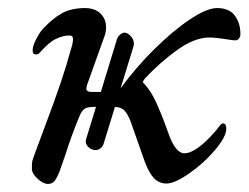

<svg xmlns="http://www.w3.org/2000/svg" viewBox="-20 -441 617 476"><path d="M576 -357Q576 -350 572.5 -345.5Q569 -341 564 -341Q557 -341 549 -342.5Q541 -344 532 -345Q525 -346 516.5 -347Q508 -348 499 -348Q462 -348 418.5 -316.5Q375 -285 339 -246Q335 -241 334.5 -238.5Q334 -236 338 -233Q355 -214 367 -187.5Q379 -161 388 -136.5Q397 -112 400 -104Q407 -85 416.5 -73Q426 -61 437 -61Q467 -61 516 -118Q519 -122 524 -128.5Q529 -135 533 -135Q541 -135 541 -122Q541 -102 513 -69Q485 -36 449 -11Q413 14 393 14Q375 14 362.5 1.5Q350 -11 339 -40L303 -142Q296 -159 288.5 -167Q281 -175 265 -176L237 -85Q235 -78 229.5 -73.5Q224 -69 217 -69Q206 -69 198 -77.5Q190 -86 194 -98L218 -176H213Q197 -176 190 -171.5Q183 -167 177 -153Q156 -102 143 -60L128 -17Q121 1 115 8Q109 15 99 15Q87 15 73 2Q59 -11 59 -23Q59 -37 60 -41.5Q61 -46 67 -62Q70 -71 93 -132Q137 -248 155 -316Q161 -334 161 -344Q161 -353 152 -353Q136 -353 118.5 -344.5Q101 -336 78 -310Q75 -306 69 -306Q61 -306 61 -315Q60 -324 68.5 -341.5Q77 -359 86 -369Q109 -394 132.5 -407.5Q156 -421 191 -421Q215 -421 229 -407.5Q243 -394 243 -373Q243 -362 239 -351L196 -231L194 -222Q194 -213 207 -213H230L270 -344Q272 -350 277.5 -355Q283 -360 289 -360Q296 -360 304 -351.5Q312 -343 312 -332Q312 -329 310 -323L279 -222Q316 -273 362.5 -319Q409 -365 451 -393Q493 -421 518 -421Q548 -421 562 -402.5Q576 -384 576 -357Z"/></svg>

Font: EB Garamond Medium
Style: Italic
Weight: 500
Italic angle: -17.2°
Designer: Georg Duffner and Octavio Pardo
Foundry: Georg Duffner
Version: Version 1.000